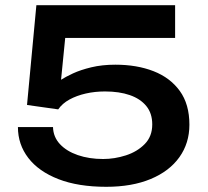

<svg xmlns="http://www.w3.org/2000/svg" viewBox="-20 -707 800 739"><path d="M389 12Q281 12 205 -17.5Q129 -47 89 -99Q49 -151 49 -218H184Q185 -180 210.5 -152.5Q236 -125 279.5 -110Q323 -95 377 -95Q421 -95 464.5 -109Q508 -123 537 -152.5Q566 -182 566 -228Q566 -271 543 -299Q520 -327 479.5 -341Q439 -355 384 -355Q345 -355 310 -347Q275 -339 247.5 -324Q220 -309 204 -286L84 -303L120 -687H654V-561H231L215 -400Q232 -411 261 -424.5Q290 -438 331.5 -448Q373 -458 424 -458Q507 -458 571 -433Q635 -408 672 -357Q709 -306 709 -227Q709 -156 670.5 -102Q632 -48 560 -18Q488 12 389 12Z"/></svg>

Font: Archivo SemiBold Expanded SemiBold
Style: Regular
Weight: 600
Width: 7
Version: Version 2.001